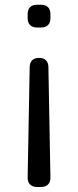

<svg xmlns="http://www.w3.org/2000/svg" viewBox="-20 -582 321 790"><path d="M102.1 -305.2Q102.1 -317.4 106.7 -326.2Q111.3 -335 119.9 -339.4Q128.4 -343.8 140.6 -343.8Q152.8 -343.8 161.4 -339.4Q169.9 -335 174.6 -326.2Q179.2 -317.4 179.2 -305.2L187.5 147.9Q188 167 177.5 177.2Q167 187.5 147.9 187.5H133.3Q114.3 187.5 103.8 177.2Q93.3 167 93.8 147.9ZM93.8 -523.4Q93.8 -542.5 103.8 -552.5Q113.8 -562.5 132.8 -562.5H148.4Q167.5 -562.5 177.5 -552.5Q187.5 -542.5 187.5 -523.4V-507.8Q187.5 -488.8 177.5 -478.8Q167.5 -468.8 148.4 -468.8H132.8Q113.8 -468.8 103.8 -478.8Q93.8 -488.8 93.8 -507.8Z"/></svg>

Font: Gyrochrome
Style: Regular
Weight: 400
Designer: David Moles
Foundry: David Moles
Version: Version 1.005;Glyphs 3.2.3 (3260)